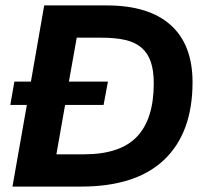

<svg xmlns="http://www.w3.org/2000/svg" viewBox="-20 -688 750 708"><path d="M690 -385Q690 -199 586 -99.5Q482 0 279 0H26L79 -301H18L33 -387H94L143 -668H373Q529 -668 609.5 -595.5Q690 -523 690 -385ZM547 -381Q547 -428 536 -460Q525 -492 502 -512Q479 -532 442.5 -540.5Q406 -549 354 -549H263L234 -387H378L362 -301H220L188 -119H290Q423 -119 485 -184Q547 -249 547 -381Z"/></svg>

Font: Celebes
Style: Bold Italic
Weight: 700
Italic angle: -10°
Designer: Anugrah Pasau
Foundry: Lafontype
Version: Version 1.000; ttfautohint (v1.8.4)